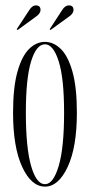

<svg xmlns="http://www.w3.org/2000/svg" viewBox="-20 -682 334 713"><path d="M147 11Q96.5 11 62.5 -62Q28.5 -135 28.5 -263.5Q28.5 -357.5 44.8 -415.5Q61 -473.5 87.8 -500Q114.5 -526.5 147 -526.5Q179 -526.5 206 -500Q233 -473.5 249.2 -415.5Q265.5 -357.5 265.5 -263.5Q265.5 -135 231.2 -62Q197 11 147 11ZM147 2Q178 2 198 -65.8Q218 -133.5 218 -263.5Q218 -391 198 -454.2Q178 -517.5 147 -517.5Q115 -517.5 95.5 -454.2Q76 -391 76 -263.5Q76 -133.5 95.5 -65.8Q115 2 147 2ZM167.5 -570.5 164.5 -573.5 211 -645Q222 -662 235.5 -662Q253 -662 253 -645Q253 -633 238.5 -622ZM45.5 -570.5 42 -573.5 89 -645Q100 -662 113 -662Q130.5 -662 130.5 -645Q130.5 -633 116 -622Z"/></svg>

Font: Imbue 100pt ExtraLight
Style: Regular
Weight: 200
Designer: Tyler Finck
Foundry: Etcetera Type Company
Version: Version 1.102; ttfautohint (v1.8.3)